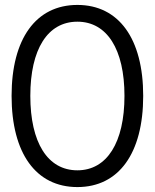

<svg xmlns="http://www.w3.org/2000/svg" viewBox="-20 -746 628 779"><path d="M294 -726C126 -726 27 -589 27 -357C27 -124 126 13 294 13C462 13 561 -124 561 -357C561 -589 462 -726 294 -726ZM103 -357C103 -546 173 -658 294 -658C414 -658 485 -546 485 -357C485 -168 414 -55 294 -55C173 -55 103 -168 103 -357Z"/></svg>

Font: Non Bureau Light
Style: Regular
Weight: 300
Designer: Jona Saucedo
Foundry: Non Foundry
Version: Version 1.000;FEAKit 1.0